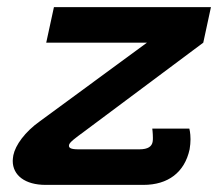

<svg xmlns="http://www.w3.org/2000/svg" viewBox="-20 -520 613 540"><path d="M131.7 -500 110 -400H393.3L92.5 -179.2C50 -149.2 23.3 -111.7 17.5 -83.3C16.7 -77.5 15.8 -72.5 15.8 -67.5C15.8 -26.7 50.8 0 108.3 0H383.3C452.5 0 499.2 -35 513.3 -100C515 -110 515.8 -120 515.8 -128.3C515.8 -146.7 512.5 -158.3 512.5 -158.3H408.3C408.3 -158.3 410 -145 410 -132.5C410 -128.3 410 -124.2 409.2 -120.8C406.7 -108.3 396.7 -100 371.7 -100H200.8C178.3 -100 172.5 -104.2 174.2 -112.5C175.8 -120 191.7 -131.7 216.7 -150L551.7 -400L573.3 -500Z"/></svg>

Font: BoonHome
Style: Bold Oblique
Weight: 700
Italic angle: -12°
Designer: Sungsit Sawaiwan
Foundry: Sungsit Sawaiwan
Version: Version 0.2